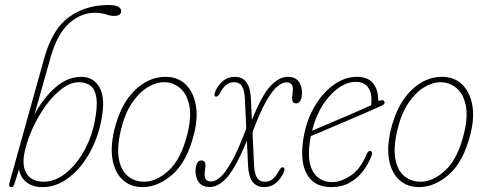

<svg xmlns="http://www.w3.org/2000/svg" viewBox="-20 -739 1928 766"><path d="M181.5 -509 117.5 -282Q152 -347 200.5 -389.8Q249 -432.5 304.5 -432.5Q353.5 -432.5 377.8 -389Q402 -345.5 383.5 -255.5Q368.5 -182 333.8 -122.5Q299 -63 251.2 -27.8Q203.5 7.5 149 7.5Q111 7.5 86.2 -11.5Q61.5 -30.5 56 -63.5L37 -4Q33.5 7.5 25.5 7.5Q13 7.5 18 -10.5L156.5 -507Q189.5 -624.5 256.5 -671.8Q323.5 -719 411.5 -719Q442 -719 452.8 -711.5Q463.5 -704 463.5 -695.5Q463.5 -675.5 435 -675.5Q420.5 -675.5 402 -681.8Q383.5 -688 358.5 -688Q302 -688 255 -645.5Q208 -603 181.5 -509ZM295.5 -411Q262 -411 227.8 -385.5Q193.5 -360 163.2 -318.5Q133 -277 110.8 -228.5Q88.5 -180 78.5 -134Q66 -75.5 87 -44.8Q108 -14 154 -14Q199 -14 240.5 -46.5Q282 -79 313 -132.8Q344 -186.5 357 -250Q369.5 -312 364.8 -347Q360 -382 341.8 -396.5Q323.5 -411 295.5 -411Z M640 -432.5Q689 -432.5 720 -402.8Q751 -373 760.8 -322Q770.5 -271 754.5 -206.5Q727 -95 669.2 -43.8Q611.5 7.5 548.5 7.5Q502.5 7.5 471.2 -20Q440 -47.5 429.8 -98.2Q419.5 -149 435.5 -218.5Q460 -321.5 516 -377Q572 -432.5 640 -432.5ZM555.5 -14Q605.5 -14 654.8 -60.5Q704 -107 728.5 -208Q745 -277 734.5 -322Q724 -367 696.5 -389Q669 -411 634.5 -411Q602 -411 567.8 -390Q533.5 -369 505.2 -326.2Q477 -283.5 461.5 -217Q445.5 -147 454.8 -102Q464 -57 491.2 -35.5Q518.5 -14 555.5 -14Z M981 -345 985 -260.5Q1024 -358 1058.5 -395.2Q1093 -432.5 1128 -432.5Q1157 -432.5 1170.8 -415Q1184.5 -397.5 1185 -370.5Q1184 -326.5 1161 -326.5Q1145 -326.5 1145 -348.5Q1145.5 -356 1147 -365Q1148.5 -374 1148.5 -384Q1148.5 -410.5 1122 -410.5Q1106 -410.5 1086 -393.8Q1066 -377 1041.2 -333.8Q1016.5 -290.5 987.5 -211.5L993.5 -80Q995 -48 1004.8 -31Q1014.5 -14 1037 -14Q1056 -14 1069 -25.5Q1082 -37 1093.5 -58.5Q1102 -74.5 1111 -71Q1119 -67.5 1111 -49.5Q1100 -24.5 1080.2 -8.5Q1060.5 7.5 1033.5 7.5Q973 7.5 969.5 -80L965 -177.5Q922.5 -74 887.8 -33.5Q853 7 817 7Q788 7 774.2 -10.5Q760.5 -28 760 -55Q761 -99 784 -99Q800 -99 800 -77Q799.5 -69.5 798 -60.5Q796.5 -51.5 796.5 -41.5Q796.5 -15 823 -15Q839.5 -15 859.8 -33Q880 -51 905.5 -96.8Q931 -142.5 962.5 -226L957 -345Q955.5 -377 945.8 -394Q936 -411 913.5 -411Q895 -411 881.8 -399.8Q868.5 -388.5 857 -366.5Q848.5 -350.5 839.5 -354Q831.5 -357.5 839.5 -375.5Q850.5 -400.5 870.2 -416.5Q890 -432.5 917 -432.5Q977.5 -432.5 981 -345Z M1460.5 -113Q1448.5 -82.5 1427 -54.8Q1405.5 -27 1374.2 -9.8Q1343 7.5 1301.5 7.5Q1236 7.5 1206.8 -40Q1177.5 -87.5 1188.5 -172.5Q1198 -247.5 1230.5 -306.2Q1263 -365 1308.8 -398.8Q1354.5 -432.5 1403 -432.5Q1447 -432.5 1467.8 -407.5Q1488.5 -382.5 1488.5 -343.5Q1488.5 -334.5 1496.5 -337.5Q1509.5 -342.5 1513.5 -334Q1518 -324.5 1502 -317Q1471 -303 1430 -285.2Q1389 -267.5 1347.2 -249.8Q1305.5 -232 1271.5 -217.5Q1237.5 -203 1220 -196Q1217.5 -182.5 1215.5 -169Q1205 -90.5 1230.5 -51.5Q1256 -12.5 1305.5 -12.5Q1339.5 -12.5 1378.8 -38.2Q1418 -64 1443 -124.5Q1448.5 -137 1456 -137Q1461 -137 1463.5 -131.8Q1466 -126.5 1460.5 -113ZM1399.5 -412.5Q1365.5 -412.5 1331 -388.5Q1296.5 -364.5 1268.2 -320.8Q1240 -277 1225 -217.5Q1249 -228 1290.2 -245.2Q1331.5 -262.5 1377.2 -282.2Q1423 -302 1460.5 -319Q1462 -328 1462 -341.5Q1462 -374 1446.2 -393.2Q1430.5 -412.5 1399.5 -412.5Z M1743 -432.5Q1792 -432.5 1823 -402.8Q1854 -373 1863.8 -322Q1873.5 -271 1857.5 -206.5Q1830 -95 1772.2 -43.8Q1714.5 7.5 1651.5 7.5Q1605.5 7.5 1574.2 -20Q1543 -47.5 1532.8 -98.2Q1522.5 -149 1538.5 -218.5Q1563 -321.5 1619 -377Q1675 -432.5 1743 -432.5ZM1658.5 -14Q1708.5 -14 1757.8 -60.5Q1807 -107 1831.5 -208Q1848 -277 1837.5 -322Q1827 -367 1799.5 -389Q1772 -411 1737.5 -411Q1705 -411 1670.8 -390Q1636.5 -369 1608.2 -326.2Q1580 -283.5 1564.5 -217Q1548.5 -147 1557.8 -102Q1567 -57 1594.2 -35.5Q1621.5 -14 1658.5 -14Z"/></svg>

Font: Fraunces144ptSuperSoftThinItalic
Style: Italic
Weight: 100
Italic angle: -16°
Version: Version 1.000;[0bf87f6ff]